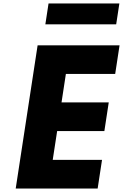

<svg xmlns="http://www.w3.org/2000/svg" viewBox="-20 -1086 709 1106"><path d="M668.7 -825H196.7L70.5 0H542.5L567.7 -165H283.7L309.2 -331H581.2L606.4 -496H334.4L359.5 -660H643.5ZM259.6 -1066 241.3 -946H649.3L667.6 -1066Z"/></svg>

Font: Sztylet
Style: BdObl
Weight: 700
Foundry: Cannot Into Space Fonts, PlusOne Fonts
Version: Version 0.12